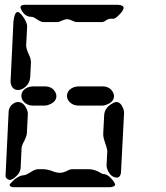

<svg xmlns="http://www.w3.org/2000/svg" viewBox="-20 -780 690 800"><path d="M80 -760H470Q494 -759 495 -748Q495 -734 469 -711Q460 -703 455 -702H440Q431 -702 417 -692Q410 -688 405 -688H300Q292 -688 276 -696Q268 -700 260 -700Q250 -700 228 -690Q223 -688 220 -688H160Q151 -688 130 -702Q119 -710 110 -710Q82 -710 67 -743Q65 -748 65 -750Q67 -759 80 -760ZM24 -440 36 -690Q40 -728 53 -730Q64 -730 81 -703Q93 -684 93 -670L89 -590Q89 -576 102 -549Q109 -534 109 -520L106 -460Q104 -428 76 -411Q65 -405 55 -405Q32 -405 25 -431Q24 -435 24 -440ZM3 -45 16 -315Q18 -340 42 -352Q49 -355 55 -355Q77 -355 90 -328Q96 -316 96 -305L92 -225Q91 -210 76 -183Q71 -172 70 -165L66 -80Q64 -55 34 -35Q25 -30 21 -30Q6 -33 3 -45ZM440 0H35Q21 -1 20 -10Q20 -13 37 -29Q39 -31 40 -32Q63 -50 80 -50Q88 -50 113 -66Q128 -75 140 -75H160Q179 -75 206 -64Q218 -60 230 -60Q245 -60 265 -71Q273 -75 280 -75H350Q375 -75 402 -58Q407 -55 410 -55Q425 -55 440 -40Q459 -20 460 -10Q457 -2 440 0ZM424 -90 427 -150Q427 -160 415 -194Q410 -209 410 -220L414 -300Q416 -333 452 -351Q460 -355 465 -355Q482 -355 493 -329Q497 -319 497 -310L484 -60Q481 -41 468 -40Q443 -40 429 -70Q424 -81 424 -90ZM405 -340H309Q278 -340 263 -364Q259 -373 259 -380Q259 -404 286 -416Q297 -420 307 -420H407Q438 -420 451 -395Q455 -387 455 -380Q455 -357 427 -345Q416 -340 405 -340ZM165 -340H119Q88 -340 73 -364Q69 -373 69 -380Q69 -404 96 -416Q107 -420 117 -420H167Q198 -420 211 -395Q215 -387 215 -380Q215 -357 187 -345Q176 -340 165 -340Z"/></svg>

Font: Segment14
Style: Regular
Weight: 400
Monospace: yes
Designer: Paul Flo Williams
Foundry: His Deeds Are Dust
Version: Version 1.002